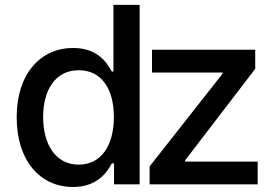

<svg xmlns="http://www.w3.org/2000/svg" viewBox="-20 -747 1118 778"><path d="M275.6 10.7C375 10.7 414.1 -50.1 433.2 -84.9H442.1V0H545.8V-727.3H439.6V-457H433.2C414.1 -490.8 377.8 -552.6 276.3 -552.6C144.5 -552.6 47.6 -448.5 47.6 -271.7C47.6 -95.2 143.1 10.7 275.6 10.7ZM154.8 -272.7C154.8 -381 203.1 -462.4 299 -462.4C391.7 -462.4 441.4 -386.7 441.4 -272.7C441.4 -158 390.6 -79.9 299 -79.9C204.2 -79.9 154.8 -163.4 154.8 -272.7ZM586.3 0H1024.1V-92.3H730.1V-97.3L1014.2 -468V-545.5H595.9V-453.1H881.7V-448.2L586.3 -72.8Z"/></svg>

Font: Margiela Sans Medium
Style: Regular
Weight: 500
Designer: Stefan Endress, Andreas Faust
Version: Version 1.100;FEAKit 1.0